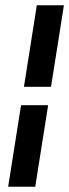

<svg xmlns="http://www.w3.org/2000/svg" viewBox="-20 -640 263 730"><path d="M11 70H114L163 -240H60ZM71 -310H174L223 -620H120Z"/></svg>

Font: Charger Pro
Style: BlkObl
Weight: 900
Designer: Jasper
Foundry: Cannot Into Space Fonts
Version: Version 1.09